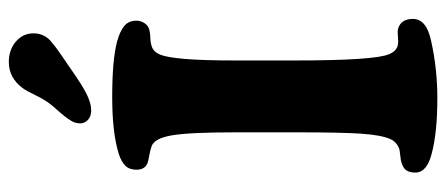

<svg xmlns="http://www.w3.org/2000/svg" viewBox="-304 -682 998 429"><g transform="rotate(-90 194.5 -468.0)"><path d="M248.5 -804.2Q216.3 -781.7 196.8 -772.2Q177.2 -762.7 161.6 -762.7Q148.9 -762.7 140.9 -769.8Q132.8 -776.9 132.8 -787.6Q132.8 -791 133.5 -794.7Q134.3 -798.3 135.3 -801Q136.2 -803.7 138.9 -807.9Q141.6 -812 143.1 -814.5Q144.5 -816.9 148.9 -822.3Q153.3 -827.6 155.3 -830.1Q157.2 -832.5 163.1 -839.1Q168.9 -845.7 171.4 -848.6Q184.1 -863.3 195.1 -886Q206.1 -908.7 211.4 -915.5Q234.4 -946.8 270 -946.8Q296.9 -946.8 315.4 -931.2Q334 -915.5 334 -891.6Q334 -870.1 318.8 -855Q311 -848.1 301.3 -840.8Q291.5 -833.5 274.4 -822Q257.3 -810.5 248.5 -804.2ZM112.8 -300.3V-442.9Q112.8 -543.5 106 -583Q99.1 -622.6 81.1 -627.9Q73.2 -630.9 60.3 -633.1Q47.4 -635.3 43.5 -637.2Q29.3 -643.1 29.3 -661.6Q29.3 -677.2 38.1 -686.3Q46.9 -695.3 64.9 -701.2Q111.8 -715.8 191.4 -715.8Q274.4 -715.8 314.9 -705.1Q338.4 -698.7 350.3 -689Q362.3 -679.2 362.3 -661.6Q362.3 -652.3 356.9 -643.8Q351.6 -635.3 341.8 -632.8Q335 -630.9 324.2 -630.6Q313.5 -630.4 304.7 -627.4Q292.5 -623.5 286.4 -608.6Q280.3 -593.8 276.9 -554.2Q273.4 -514.6 273.4 -439.9V-307.1Q273.4 -128.4 287.6 -96.7Q294.4 -80.6 307.6 -77.6Q315.9 -76.2 327.4 -77.4Q338.9 -78.6 344.2 -77.1Q366.2 -70.8 366.2 -43.9Q366.2 -13.7 317.9 -3.4Q255.4 10.7 189.5 10.7Q111.8 10.7 64.9 -2Q22.9 -12.7 22.9 -38.6Q22.9 -61.5 40 -67.4Q44.9 -69.8 50.5 -70.8Q56.2 -71.8 63.5 -72.5Q70.8 -73.2 75.2 -74.2Q91.8 -80.1 98.1 -95.2Q106.9 -115.7 109.9 -160.6Q112.8 -205.6 112.8 -300.3Z"/></g></svg>

Font: Cooper*
Style: Bold
Weight: 700
Designer: Owen Earl
Foundry: indestructible type*
Version: Version 0.001